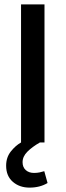

<svg xmlns="http://www.w3.org/2000/svg" viewBox="-20 -650 300 876"><path d="M183 -630V0H162Q127 20 105 42Q83 64 83 90Q83 113 97.5 126Q112 139 135 139Q149 139 161 136.5Q173 134 182 131L197 185Q162 206 115 206Q69 206 38.5 179.5Q8 153 8 106Q8 68 29.5 41Q51 14 76 0V-630Z"/></svg>

Font: Ek Mukta Medium
Style: Regular
Weight: 500
Designer: Girish Dalvi and Yashodeep Gholap
Foundry: Ek Type
Version: Version 2.538;PS 1.002;hotconv 16.6.51;makeotf.lib2.5.65220;